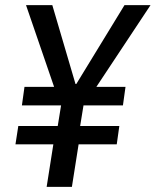

<svg xmlns="http://www.w3.org/2000/svg" viewBox="-20 -725 604 745"><path d="M161 0 187 -165H40L51 -236H204L217 -316H65L75 -388H206L194 -376L81 -705H183L273 -399H276L463 -705H564L346 -376L337 -388H467L457 -316H304L291 -236H443L433 -165H285L259 0Z"/></svg>

Font: Nunito Sans 7pt Condensed SemiBold
Style: Italic
Weight: 600
Width: 3
Italic angle: -9°
Designer: Vernon Adams
Foundry: Vernon Adams
Version: Version 3.101;gftools[0.9.27]